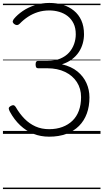

<svg xmlns="http://www.w3.org/2000/svg" viewBox="-20 -910 703 1305"><path d="M314 19Q256 19 207 -0.5Q158 -20 117.5 -58Q77 -96 47 -151Q40 -164 39.5 -172.5Q39 -181 52 -189Q63 -196 71 -195Q79 -194 86 -184Q113 -137 146.5 -103Q180 -69 221.5 -50.5Q263 -32 314 -32Q364 -32 404 -47Q444 -62 472.5 -89.5Q501 -117 516 -157.5Q531 -198 531 -250Q531 -308 502.5 -352Q474 -396 422.5 -421Q371 -446 301 -446H239Q230 -446 226 -452.5Q222 -459 222 -472Q222 -486 226.5 -491Q231 -496 239 -496H304Q353 -496 389.5 -511.5Q426 -527 449 -552.5Q472 -578 483.5 -610.5Q495 -643 495 -677Q495 -720 480 -750.5Q465 -781 440 -800.5Q415 -820 382.5 -829.5Q350 -839 315 -839Q273 -839 237 -827.5Q201 -816 170.5 -796Q140 -776 114 -749Q105 -740 96 -739.5Q87 -739 76 -747Q64 -758 67 -767Q70 -776 75 -782Q98 -810 134.5 -835Q171 -860 218 -875Q265 -890 315 -890Q365 -890 407.5 -877Q450 -864 482.5 -837.5Q515 -811 533 -771Q551 -731 551 -677Q551 -646 542.5 -615Q534 -584 516 -556.5Q498 -529 469 -507Q440 -485 401 -473Q465 -458 506 -424.5Q547 -391 567.5 -345.5Q588 -300 588 -248Q588 -187 570 -138Q552 -89 517 -54Q482 -19 431 0Q380 19 314 19ZM0 365H663V375H0ZM0 -20H663V0H0ZM0 -505H663V-500H0ZM0 -885H663V-875H0Z"/></svg>

Font: Playwrite GB S Guides
Style: Regular
Weight: 400
Designer: Veronika Burian, José Scaglione
Foundry: TypeTogether
Version: Version 1.003